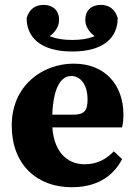

<svg xmlns="http://www.w3.org/2000/svg" viewBox="-20 -763 561 798"><path d="M277.8 15.2C374.6 15.2 446.5 -23.3 487.6 -101.6L453 -134C422.8 -102.8 385.7 -80.3 331.8 -80.3C257 -80.3 196.7 -135.3 196.7 -257.3C196.7 -401.7 234.6 -447.1 276.2 -447.1C312.5 -447.1 343.9 -414.5 343.9 -348.9C343.9 -304.3 331.5 -286.3 283.5 -286.3H96V-233.5H487.4C491.4 -250.1 492.9 -265.8 492.9 -287.3C492.9 -408.3 418.1 -498.5 286.3 -498.5C157.2 -498.5 28.7 -408.1 28.7 -241.4C28.7 -80 132.3 15.2 277.8 15.2ZM280 -548.9C411.6 -548.9 469.7 -607.6 469.1 -688.6C458.1 -725.5 432.9 -742.5 398.7 -742.8C360.5 -742.8 334.5 -719.6 334.5 -681C334.5 -642 364.2 -612.1 404.7 -595.7L430.8 -651.1C391.3 -614.2 350.9 -597 280 -597C209.1 -597 168.7 -614.2 129.2 -651.1L155.2 -595.7C195.8 -612.1 225.4 -642 225.4 -681C225.4 -719.6 199.4 -742.8 161.3 -742.8C127.1 -742.5 101.9 -725.5 90.8 -688.6C90.3 -608.3 148.4 -548.9 280 -548.9Z"/></svg>

Font: Source Serif Variable
Style: Regular
Weight: 389
Designer: Frank Grießhammer
Foundry: Adobe Systems Incorporated
Version: Version 3.001;hotconv 1.0.111;makeotfexe 2.5.65597